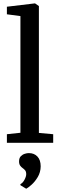

<svg xmlns="http://www.w3.org/2000/svg" viewBox="-20 -839 350 1128"><path d="M100 -59V-744.5L20.5 -755V-799.5L184 -819H186L208.5 -803.5V-58L292.5 -50.5V0H20.5V-50.5ZM219 138.5Q218.5 173 202 200.8Q185.5 228.5 165.5 246.2Q145.5 264 134.5 269.5H133.5L100.5 249.5L99.5 243Q113.5 236.5 123.8 217.2Q134 198 134 184.5Q134 169 127.2 161.2Q120.5 153.5 113 148.5Q105 143 98.5 134Q92 125 92 109Q92 89.5 102.2 79Q112.5 68.5 125.8 64.5Q139 60.5 147.5 60.5H150Q181 60.5 200 80.8Q219 101 219 138.5Z"/></svg>

Font: Merriweather 20pt Medium
Style: Regular
Weight: 500
Version: Version 2.100